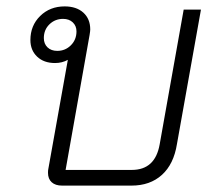

<svg xmlns="http://www.w3.org/2000/svg" viewBox="-20 -580 681 600"><path d="M608 -550 533 -130Q523 -67 486 -33.5Q449 0 391 0H174Q153 0 141.5 -10.5Q130 -21 130 -40Q130 -48 131 -52L192 -393Q174 -383 152 -383Q117 -383 96 -403Q75 -423 75 -455Q75 -500 105.5 -530Q136 -560 182 -560Q219 -560 240.5 -540.5Q262 -521 262 -488Q262 -483 260 -471L185 -49H392Q465 -49 479 -129L554 -550ZM159 -421Q184 -421 201.5 -438.5Q219 -456 219 -482Q219 -499 207.5 -510Q196 -521 177 -521Q152 -521 134.5 -504Q117 -487 117 -461Q117 -443 128.5 -432Q140 -421 159 -421Z"/></svg>

Font: Bai Jamjuree Light
Style: Italic
Weight: 300
Italic angle: -10°
Version: Version 1.000; ttfautohint (v1.6)